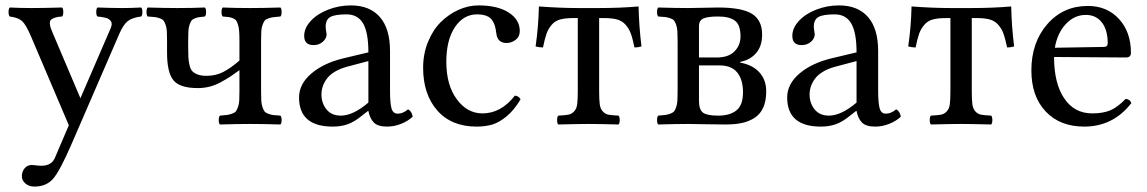

<svg xmlns="http://www.w3.org/2000/svg" viewBox="-20 -459 4249 711"><path d="M61 190.9Q62 174.8 72 163.3Q82 151.9 98.1 151.9Q103 151.9 113.3 153.3Q123.5 154.8 132.8 154.8Q170.9 154.8 183.1 126L234.9 4.9L95.2 -323.2Q76.2 -367.7 61.8 -380.9Q47.4 -394 16.1 -397.9Q11.7 -402.3 11.7 -414.6Q11.7 -426.8 16.1 -431.2Q56.2 -429.2 97.2 -429.2Q135.7 -429.2 210 -431.2Q214.4 -426.8 214.4 -414.6Q214.4 -402.3 210 -397.9Q193.4 -397 183.3 -393.6Q173.3 -390.1 168.7 -385.7Q164.1 -381.3 164.6 -372.6Q165 -363.8 167.7 -355.7Q170.4 -347.7 176.8 -333L277.8 -95.2L389.2 -353Q393.1 -361.8 393.6 -368.7Q394 -375.5 390.9 -380.1Q387.7 -384.8 383.3 -387.9Q378.9 -391.1 371.1 -393.1Q363.3 -395 356.7 -396Q350.1 -397 340.8 -397.9Q336.4 -402.3 336.4 -414.6Q336.4 -426.8 340.8 -431.2Q400.4 -429.2 432.1 -429.2Q462.9 -429.2 502.9 -431.2Q507.3 -426.8 507.3 -414.6Q507.3 -402.3 502.9 -397.9Q468.8 -393.6 452.6 -380.4Q436.5 -367.2 421.9 -334L245.1 74.2Q202.1 173.3 177 202.6Q151.9 231.9 106.9 231.9Q86.9 231.9 73.5 220Q60.1 208 61 190.9Z M598.6 -264.2V-307.1Q598.6 -328.6 597.9 -342.3Q597.2 -356 593.5 -366.5Q589.8 -377 585.9 -382.3Q582 -387.7 572.3 -391.1Q562.5 -394.5 553.5 -395.8Q544.4 -397 526.9 -397.9Q522.5 -402.3 522.5 -414.6Q522.5 -426.8 526.9 -431.2Q593.3 -429.2 636.7 -429.2Q690.9 -429.2 738.8 -431.2Q743.2 -426.8 743.2 -414.6Q743.2 -402.3 738.8 -397.9Q723.6 -396.5 716.3 -395.3Q709 -394 700.4 -390.6Q691.9 -387.2 688.5 -381.8Q685.1 -376.5 681.6 -366.5Q678.2 -356.4 677.5 -342.5Q676.8 -328.6 676.8 -307.1V-290Q676.8 -262.7 677.5 -248Q678.2 -233.4 681.9 -217.5Q685.5 -201.7 692.9 -194.6Q700.2 -187.5 712.6 -182.9Q725.1 -178.2 744.6 -178.2Q779.8 -178.2 807.6 -192.9Q835.4 -207.5 866.7 -234.9V-307.1Q866.7 -328.6 865.7 -342.5Q864.7 -356.4 861.6 -366.7Q858.4 -377 855 -382.3Q851.6 -387.7 843.3 -391.1Q835 -394.5 827.1 -395.8Q819.3 -397 804.7 -397.9Q800.3 -402.3 800.3 -414.6Q800.3 -426.8 804.7 -431.2Q850.6 -429.2 906.7 -429.2Q950.2 -429.2 1018.6 -431.2Q1022.9 -426.8 1022.9 -414.6Q1022.9 -402.3 1018.6 -397.9Q1000.5 -396.5 991.7 -395.3Q982.9 -394 973.1 -390.6Q963.4 -387.2 959.7 -382.1Q956.1 -377 952.1 -366.5Q948.2 -356 947.5 -342.3Q946.8 -328.6 946.8 -307.1V-122.1Q946.8 -100.6 947.5 -86.9Q948.2 -73.2 951.9 -62.5Q955.6 -51.8 959.5 -46.6Q963.4 -41.5 972.9 -37.8Q982.4 -34.2 991.7 -33Q1001 -31.7 1018.6 -30.8Q1022.9 -26.4 1022.9 -14.4Q1022.9 -2.4 1018.6 2Q954.1 0 906.7 0Q860.8 0 794.4 2Q790 -2.4 790 -14.4Q790 -26.4 794.4 -30.8Q812.5 -32.2 821.3 -33.4Q830.1 -34.7 840.1 -38.3Q850.1 -42 853.8 -47.1Q857.4 -52.2 861.3 -62.7Q865.2 -73.2 866 -86.9Q866.7 -100.6 866.7 -122.1V-199.2Q845.2 -183.6 833 -175.5Q820.8 -167.5 799.3 -155.5Q777.8 -143.6 756.6 -138.2Q735.4 -132.8 712.9 -132.8Q645.5 -132.8 622.1 -161.9Q598.6 -190.9 598.6 -264.2Z M1344.2 -79.1V-232.9L1265.1 -211.9Q1238.3 -204.6 1219.2 -192.9Q1200.2 -181.2 1189.9 -167Q1179.7 -152.8 1175 -138.4Q1170.4 -124 1170.4 -108.9Q1170.4 -77.1 1189 -54Q1207.5 -30.8 1242.2 -30.8Q1287.1 -30.8 1344.2 -79.1ZM1344.2 -47.9H1342.3L1322.3 -32.2Q1292 -7.3 1267.1 1.2Q1242.2 9.8 1212.4 9.8Q1087.4 9.8 1087.4 -98.1Q1087.4 -147.9 1133.1 -186.8Q1178.7 -225.6 1252.4 -243.2L1344.2 -265.1Q1344.2 -338.4 1324.7 -372.1Q1305.2 -405.8 1263.2 -405.8Q1220.2 -405.8 1203.1 -396Q1186 -386.2 1186 -360.8Q1186 -353 1187.7 -344Q1189.5 -335 1189.5 -332Q1189.5 -316.9 1175.5 -304.4Q1161.6 -292 1141.1 -292Q1106.4 -292 1106.4 -326.2Q1106.4 -355 1130.6 -381.3Q1154.8 -407.7 1195.1 -423.3Q1235.4 -439 1279.3 -439Q1349.1 -439 1386.7 -396Q1424.3 -353 1424.3 -270V-123Q1424.3 -80.1 1429.4 -59.1Q1434.6 -38.1 1453.1 -38.1Q1472.2 -38.1 1491.2 -54.2Q1504.9 -46.9 1508.3 -26.9Q1491.7 -11.2 1466.1 -0.7Q1440.4 9.8 1413.1 9.8Q1378.9 9.8 1364.3 -5.4Q1349.6 -20.5 1344.2 -47.9Z M1907.7 -90.8Q1883.8 -51.3 1856.2 -28.3Q1828.6 -5.4 1803 2.2Q1777.3 9.8 1744.6 9.8Q1651.9 9.8 1599.4 -49.8Q1546.9 -109.4 1546.9 -208Q1546.9 -259.3 1564.9 -303.7Q1583 -348.1 1612.3 -377.2Q1641.6 -406.2 1678 -422.6Q1714.4 -439 1752 -439Q1822.8 -439 1863.8 -412.6Q1904.8 -386.2 1904.8 -344.2Q1904.8 -323.2 1889.4 -311.5Q1874 -299.8 1856 -299.8Q1821.8 -299.8 1817.9 -335.9Q1815.9 -351.6 1813 -362.1Q1810.1 -372.6 1803 -383.5Q1795.9 -394.5 1781.7 -400.1Q1767.6 -405.8 1746.6 -405.8Q1696.3 -405.8 1664.6 -358.4Q1632.8 -311 1632.8 -230Q1632.8 -144 1671.4 -91.6Q1710 -39.1 1766.6 -39.1Q1835.4 -39.1 1886.7 -105Q1902.3 -103 1907.7 -90.8Z M2119.6 -122.1V-392.1H2104.5Q2073.7 -392.1 2054.7 -387Q2035.6 -381.8 2023.2 -367.4Q2010.7 -353 2004.2 -335Q1997.6 -316.9 1990.7 -283.2Q1984.9 -283.2 1978 -284.2Q1971.2 -285.2 1967.3 -286.1L1963.4 -287.1Q1974.1 -360.8 1975.6 -435.1Q2055.7 -429.2 2121.6 -429.2H2196.3Q2275.9 -429.2 2344.7 -435.1Q2346.2 -361.8 2355.5 -287.1Q2342.8 -283.2 2329.6 -283.2Q2322.8 -316.4 2315.9 -335Q2309.1 -353.5 2296.4 -367.7Q2283.7 -381.8 2264.9 -387Q2246.1 -392.1 2215.3 -392.1H2198.7V-122.1Q2198.7 -89.8 2200.9 -73Q2203.1 -56.2 2212.2 -46.4Q2221.2 -36.6 2232.9 -34.4Q2244.6 -32.2 2270.5 -30.8Q2274.9 -26.4 2274.9 -14.4Q2274.9 -2.4 2270.5 2Q2194.3 0 2159.7 0Q2125.5 0 2047.4 2Q2043 -2.4 2043 -14.4Q2043 -26.4 2047.4 -30.8Q2073.2 -32.2 2085 -34.4Q2096.7 -36.6 2106 -46.4Q2115.2 -56.2 2117.4 -73Q2119.6 -89.8 2119.6 -122.1Z M2568.4 -361.8V-246.1H2634.3Q2677.7 -246.1 2700 -268.8Q2722.2 -291.5 2722.2 -324.2Q2722.2 -366.7 2701.7 -382.3Q2681.2 -397.9 2639.2 -397.9Q2601.1 -397.9 2584.7 -390.6Q2568.4 -383.3 2568.4 -361.8ZM2644.5 -216.8H2568.4V-85.9Q2568.4 -52.7 2583.5 -41.7Q2598.6 -30.8 2639.2 -30.8Q2683.1 -30.8 2707.3 -50.3Q2731.4 -69.8 2731.4 -117.2Q2731.4 -164.1 2710.2 -190.4Q2689 -216.8 2644.5 -216.8ZM2417.5 2Q2413.1 -2.4 2413.1 -14.4Q2413.1 -26.4 2417.5 -30.8Q2435.5 -32.2 2444.3 -33.4Q2453.1 -34.7 2462.9 -38.3Q2472.7 -42 2476.6 -47.1Q2480.5 -52.2 2484.1 -62.7Q2487.8 -73.2 2488.5 -86.9Q2489.3 -100.6 2489.3 -122.1V-307.1Q2489.3 -328.6 2488.5 -342.3Q2487.8 -356 2484.1 -366.5Q2480.5 -377 2476.6 -382.3Q2472.7 -387.7 2462.9 -391.1Q2453.1 -394.5 2444.1 -395.8Q2435.1 -397 2417.5 -397.9Q2413.1 -402.3 2413.1 -414.6Q2413.1 -426.8 2417.5 -431.2Q2483.9 -429.2 2528.3 -429.2Q2550.3 -429.2 2584 -430.2Q2617.7 -431.2 2638.2 -431.2Q2727.5 -431.2 2764.9 -407.7Q2802.2 -384.3 2802.2 -331.1Q2802.2 -288.1 2780 -262.5Q2757.8 -236.8 2721.2 -230V-227.1Q2767.1 -218.8 2792.2 -190.9Q2817.4 -163.1 2817.4 -121.1Q2817.4 -85 2806.2 -60.3Q2794.9 -35.6 2773.7 -22.2Q2752.4 -8.8 2726.8 -3.4Q2701.2 2 2666.5 2Q2629.4 2 2586.7 1Q2543.9 0 2529.3 0Q2483.9 0 2417.5 2Z M3151.9 -79.1V-232.9L3072.8 -211.9Q3045.9 -204.6 3026.9 -192.9Q3007.8 -181.2 2997.6 -167Q2987.3 -152.8 2982.7 -138.4Q2978 -124 2978 -108.9Q2978 -77.1 2996.6 -54Q3015.1 -30.8 3049.8 -30.8Q3094.7 -30.8 3151.9 -79.1ZM3151.9 -47.9H3149.9L3129.9 -32.2Q3099.6 -7.3 3074.7 1.2Q3049.8 9.8 3020 9.8Q2895 9.8 2895 -98.1Q2895 -147.9 2940.7 -186.8Q2986.3 -225.6 3060.1 -243.2L3151.9 -265.1Q3151.9 -338.4 3132.3 -372.1Q3112.8 -405.8 3070.8 -405.8Q3027.8 -405.8 3010.7 -396Q2993.7 -386.2 2993.7 -360.8Q2993.7 -353 2995.4 -344Q2997.1 -335 2997.1 -332Q2997.1 -316.9 2983.2 -304.4Q2969.2 -292 2948.7 -292Q2914.1 -292 2914.1 -326.2Q2914.1 -355 2938.2 -381.3Q2962.4 -407.7 3002.7 -423.3Q3043 -439 3086.9 -439Q3156.7 -439 3194.3 -396Q3231.9 -353 3231.9 -270V-123Q3231.9 -80.1 3237.1 -59.1Q3242.2 -38.1 3260.7 -38.1Q3279.8 -38.1 3298.8 -54.2Q3312.5 -46.9 3315.9 -26.9Q3299.3 -11.2 3273.7 -0.7Q3248 9.8 3220.7 9.8Q3186.5 9.8 3171.9 -5.4Q3157.2 -20.5 3151.9 -47.9Z M3499.5 -122.1V-392.1H3484.4Q3453.6 -392.1 3434.6 -387Q3415.5 -381.8 3403.1 -367.4Q3390.6 -353 3384 -335Q3377.4 -316.9 3370.6 -283.2Q3364.7 -283.2 3357.9 -284.2Q3351.1 -285.2 3347.2 -286.1L3343.3 -287.1Q3354 -360.8 3355.5 -435.1Q3435.5 -429.2 3501.5 -429.2H3576.2Q3655.8 -429.2 3724.6 -435.1Q3726.1 -361.8 3735.4 -287.1Q3722.7 -283.2 3709.5 -283.2Q3702.6 -316.4 3695.8 -335Q3689 -353.5 3676.3 -367.7Q3663.6 -381.8 3644.8 -387Q3626 -392.1 3595.2 -392.1H3578.6V-122.1Q3578.6 -89.8 3580.8 -73Q3583 -56.2 3592 -46.4Q3601.1 -36.6 3612.8 -34.4Q3624.5 -32.2 3650.4 -30.8Q3654.8 -26.4 3654.8 -14.4Q3654.8 -2.4 3650.4 2Q3574.2 0 3539.6 0Q3505.4 0 3427.2 2Q3422.9 -2.4 3422.9 -14.4Q3422.9 -26.4 3427.2 -30.8Q3453.1 -32.2 3464.8 -34.4Q3476.6 -36.6 3485.8 -46.4Q3495.1 -56.2 3497.3 -73Q3499.5 -89.8 3499.5 -122.1Z M3886.2 -282.2 4067.4 -285.2Q4082 -285.2 4082 -298.8Q4082 -348.1 4060.3 -376Q4038.6 -403.8 4001 -403.8Q3958.5 -403.8 3927 -370.1Q3895.5 -336.4 3886.2 -282.2ZM4148.4 -92.8Q4165 -91.3 4169.4 -77.1Q4102.1 9.8 3995.1 9.8Q3904.8 9.8 3852.1 -46.4Q3799.3 -102.5 3799.3 -198.2Q3799.3 -301.8 3858.2 -369.4Q3917 -437 4008.3 -437Q4079.6 -437 4123.8 -388.7Q4168 -340.3 4168 -263.2Q4168 -246.1 4149.4 -246.1L3883.3 -248Q3883.3 -150.4 3920.9 -94.7Q3958.5 -39.1 4024.4 -39.1Q4064.9 -39.1 4091.8 -50.5Q4118.7 -62 4148.4 -92.8Z"/></svg>

Font: Common Serif
Style: Regular
Weight: 400
Designer: Philipp H. Poll, Khaled Hosny
Foundry: Stefan Peev, Context Ltd.
Version: Version 1.026